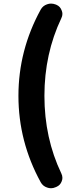

<svg xmlns="http://www.w3.org/2000/svg" viewBox="-20 -842 439 1053"><path d="M316.4 109.4Q322.3 121.1 322.3 133.8Q322.3 142.6 318.4 152.3Q310.5 173.8 290 182.6L285.2 184.6Q272.5 190.4 259.8 190.4Q249 190.4 238.3 186.5Q214.8 178.7 203.1 157.2Q81.1 -65.4 81.1 -316.4Q81.1 -566.4 203.1 -789.1Q214.8 -810.5 238.3 -818.4Q249 -822.3 259.8 -822.3Q272.5 -822.3 285.2 -817.4L290 -815.4Q310.5 -806.6 318.4 -784.2Q322.3 -775.4 322.3 -765.6Q322.3 -753.9 316.4 -742.2Q223.6 -546.9 223.6 -316.4Q223.6 -85 316.4 109.4Z"/></svg>

Font: Gen Jyuu Gothic Heavy
Style: Bold
Weight: 900
Designer: [Source Han Sans]
Ryoko NISHIZUKA  (kana & ideographs); Paul D. Hunt (Latin, Greek & Cyrillic); Wenlong ZHANG  (bopomofo
Version: Version 1.002.20150607